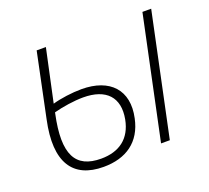

<svg xmlns="http://www.w3.org/2000/svg" viewBox="-98 -652 853 783"><g transform="rotate(-20 328.5 -260.0)"><path d="M227 10C325 10 393 -37 413 -133C438 -248 373 -319 249 -319C209 -319 157 -312 123 -302L172 -530H132L74 -252C36 -76 94 10 227 10ZM479 0H517L629 -530H591ZM115 -262 116 -267C153 -277 205 -285 244 -285C344 -285 392 -233 375 -142C360 -63 307 -25 229 -25C118 -25 79 -94 115 -262Z"/></g></svg>

Font: Noto Sans ExtraLight
Style: Italic
Weight: 200
Italic angle: -12°
Designer: Monotype Design Team
Foundry: Monotype Imaging Inc.
Version: Version 2.013